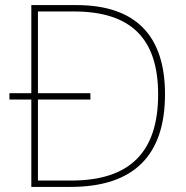

<svg xmlns="http://www.w3.org/2000/svg" viewBox="-20 -827 732 754"><path d="M280 -807H103V-461H17V-436H103V-93H257C507 -93 628 -218 628 -457C628 -684 516 -807 280 -807ZM270 -782C502 -782 601 -668 601 -456C601 -229 489 -118 260 -118H129V-436H335V-461H129V-782Z"/></svg>

Font: Noto Sans Kannada UI Thin
Style: Regular
Weight: 100
Designer: Jelle Bosma - Monotype Design Team
Foundry: Monotype Imaging Inc.
Version: Version 2.005